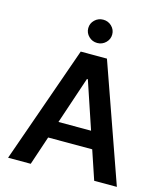

<svg xmlns="http://www.w3.org/2000/svg" viewBox="-135 -1049 993 1151"><g transform="rotate(15 362.0 -473.5)"><path d="M165.1 0H24.5L280.5 -727.3H443.2L699.6 0H558.9L498.6 -179.3H225.1ZM260.7 -285.2H463.1L364.7 -578.1H359ZM362.2 -802.6Q331.3 -802.6 309.5 -823.9Q287.6 -845.2 287.6 -875Q287.6 -904.8 309.5 -926Q331.3 -947.1 362.2 -947.1Q392.8 -947.1 414.6 -926Q436.4 -904.8 436.4 -875Q436.4 -845.2 414.6 -823.9Q392.8 -802.6 362.2 -802.6Z"/></g></svg>

Font: Inter UI Semi Bold
Style: Regular
Weight: 600
Designer: Rasmus Andersson
Foundry: rsms
Version: 3.2;8d6f07862